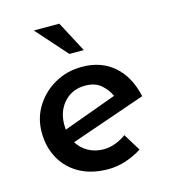

<svg xmlns="http://www.w3.org/2000/svg" viewBox="-99 -716 723 808"><g transform="rotate(-15 262.5 -312.5)"><path d="M275 10Q203 10 151 -18.5Q99 -47 71 -97.5Q43 -148 43 -212Q43 -274 74.5 -324.5Q106 -375 159 -405Q212 -435 277 -435Q361 -435 416.5 -386.5Q472 -338 491 -250L164 -137Q182 -108 211.5 -92Q241 -76 277 -76Q304 -76 329 -85.5Q354 -95 376 -111L422 -36Q390 -15 351.5 -2.5Q313 10 275 10ZM144 -197 377 -282Q364 -311 338.5 -333Q313 -355 270 -355Q214 -355 178.5 -316.5Q143 -278 143 -218Q143 -207 144 -197ZM122 -635H233L304 -501H241Z"/></g></svg>

Font: Reem Kufi Ink
Style: Regular
Weight: 400
Designer: Khaled Hosny
Version: Version 1.7